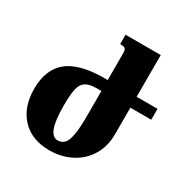

<svg xmlns="http://www.w3.org/2000/svg" viewBox="-173 -910 1041 1068"><g transform="rotate(30 347.5 -375.5)"><path d="M691 -422H557V-251Q557 -173 521 -114Q485 -55 422.5 -23Q360 9 284 9Q171 9 106 -60Q41 -129 41 -247Q41 -368 112 -428.5Q183 -489 336 -492H371V-662Q371 -686 363.5 -693Q356 -700 331 -700V-760H557V-492H691ZM371 -422H343Q294 -422 270 -406Q246 -390 238 -353.5Q230 -317 230 -245Q230 -62 296 -62Q341 -62 356 -110.5Q371 -159 371 -248Z"/></g></svg>

Font: Noto Serif Armenian Black
Style: Regular
Weight: 900
Designer: Monotype Design team
Foundry: Monotype Imaging Inc.
Version: Version 1.000